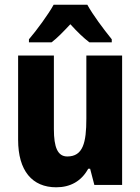

<svg xmlns="http://www.w3.org/2000/svg" viewBox="-20 -786 597 816"><path d="M351 -766H208C187 -727 135 -656 103 -619V-606H199C223 -624 248 -650 279 -683C309 -650 335 -625 360 -606H455V-619C418 -665 376 -721 351 -766ZM499 -550H347V-282C347 -180 333 -121 266 -121C225 -121 209 -160 209 -237V-550H57V-192C57 -60 117 10 219 10C279 10 326 -16 355 -69H363L381 0H499Z"/></svg>

Font: Noto Sans Khmer Condensed ExtraBold
Style: Regular
Weight: 800
Width: 3
Designer: Danh Hong and the Monotype Design Team
Foundry: Monotype Imaging Inc.
Version: Version 2.004